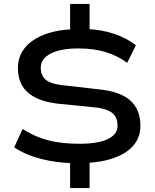

<svg xmlns="http://www.w3.org/2000/svg" viewBox="-20 -840 788 975"><path d="M336 115V-32L356 -11Q265 -13 186.5 -33.5Q108 -54 52 -92L95 -185Q137 -158 181 -141.5Q225 -125 275 -117.5Q325 -110 384 -110Q479 -110 528 -134Q577 -158 577 -201Q577 -250 543.5 -271Q510 -292 449 -296L289 -312Q183 -321 127 -365.5Q71 -410 71 -494Q71 -553 105.5 -596Q140 -639 204 -664Q268 -689 357 -692L336 -677V-820H435V-677L416 -693Q496 -690 560.5 -668Q625 -646 670 -610L626 -521Q575 -558 515 -576Q455 -594 378 -594Q288 -594 237.5 -568Q187 -542 187 -497Q187 -451 218.5 -430.5Q250 -410 318 -405L476 -387Q591 -376 642 -329.5Q693 -283 693 -202Q693 -144 659 -103Q625 -62 560.5 -38.5Q496 -15 404 -12L435 -33V115Z"/></svg>

Font: Nunito Sans 7pt Expanded SemiBold
Style: Regular
Weight: 600
Width: 7
Designer: Vernon Adams
Foundry: Vernon Adams
Version: Version 3.101;gftools[0.9.27]